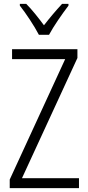

<svg xmlns="http://www.w3.org/2000/svg" viewBox="-20 -967 452 987"><path d="M180 -788H232C256 -833 300 -896 332 -938V-947H299C264 -909 237 -877 206 -837C178 -875 144 -918 115 -947H82V-938C113 -899 156 -834 180 -788ZM386 0V-51H93L378 -669V-714H42V-663H315L30 -44V0Z"/></svg>

Font: Noto Sans Kannada Condensed Light
Style: Regular
Weight: 300
Width: 3
Designer: Jelle Bosma - Monotype Design Team
Foundry: Monotype Imaging Inc.
Version: Version 2.005